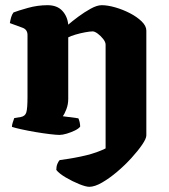

<svg xmlns="http://www.w3.org/2000/svg" viewBox="-20 -520 651 740"><path d="M324 200Q311 200 285 189.5Q259 179 233.5 164Q208 149 197 135Q197 122 201 112Q205 102 210 97Q270 89 312.5 78.5Q355 68 387 52V-348Q387 -358 377.5 -370Q368 -382 356.5 -390.5Q345 -399 337 -399Q327 -399 308 -395.5Q289 -392 270.5 -386.5Q252 -381 243 -376V-139Q243 -118 236 -99.5Q229 -81 222 -72L282 -64Q285 -58 287 -49Q289 -40 289 -32Q283 -24 268.5 -17Q254 -10 237.5 -5Q221 0 209 0Q198 0 172.5 -3Q147 -6 117.5 -11Q88 -16 63 -21.5Q38 -27 26 -31Q26 -38 29 -47.5Q32 -57 35 -65L60 -69Q77 -72 81.5 -87Q86 -102 86 -147V-385Q86 -406 67 -413L18 -431Q20 -443 23 -453.5Q26 -464 32 -472Q50 -479 87.5 -489.5Q125 -500 163 -500Q200 -500 220 -478.5Q240 -457 243 -425Q258 -438 281.5 -455.5Q305 -473 329.5 -486.5Q354 -500 372 -500Q395 -500 424.5 -491.5Q454 -483 481 -469Q508 -455 526 -437.5Q544 -420 544 -402V2Q544 14 528 37.5Q512 61 486.5 89Q461 117 431.5 142Q402 167 373.5 183.5Q345 200 324 200Z"/></svg>

Font: Texturina ExtraBold
Style: Regular
Weight: 800
Designer: Guillermo Torres Carreño
Foundry: Omnibus-Type
Version: Version 1.002; ttfautohint (v1.8.3)